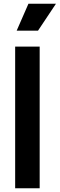

<svg xmlns="http://www.w3.org/2000/svg" viewBox="-20 -1006 319 1026"><path d="M61 -757H192V0H61ZM132 -986H279L183 -842H69Z"/></svg>

Font: Eudoxus Sans
Style: Bold
Weight: 700
Designer: Stijn de Vries
Foundry: tokotype
Version: Version 2.005